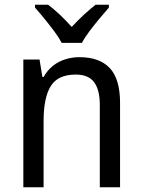

<svg xmlns="http://www.w3.org/2000/svg" viewBox="-20 -786 599 806"><path d="M313 -546Q398 -546 441 -500Q484 -454 484 -354V0H399V-345Q399 -409 375 -441Q351 -473 298 -473Q223 -473 193 -424.5Q163 -376 163 -278V0H78V-536H146L158 -463H163Q179 -491 202 -509.5Q225 -528 254 -537Q283 -546 313 -546ZM239 -606Q227 -629 207.5 -655Q188 -681 166.5 -707.5Q145 -734 127 -754V-766H182Q205 -749 231 -724.5Q257 -700 281 -673Q307 -701 331.5 -723.5Q356 -746 381 -766H437V-754Q420 -735 398 -708.5Q376 -682 356 -655.5Q336 -629 324 -606Z"/></svg>

Font: Noto Sans Devanagari SemiCondensed
Style: Regular
Weight: 400
Width: 4
Designer: Jelle Bosma - Monotype Design Team
Foundry: Monotype Imaging Inc.
Version: Version 2.006